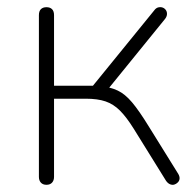

<svg xmlns="http://www.w3.org/2000/svg" viewBox="-20 -507 537 533"><path d="M109 6Q99 6 93.5 0Q88 -6 88 -16V-465Q88 -476 93.5 -481.5Q99 -487 109 -487Q119 -487 124.5 -481.5Q130 -476 130 -465V-269H238L408 -478Q413 -485 419.5 -486.5Q426 -488 431.5 -486Q437 -484 440.5 -479Q444 -474 443.5 -467Q443 -460 437 -453L277 -256L258 -268Q287 -265 307 -255.5Q327 -246 346.5 -223Q366 -200 393 -156L475 -24Q479 -17 478.5 -11Q478 -5 473.5 -0.5Q469 4 463.5 5.5Q458 7 452 4.5Q446 2 441 -5L351 -150Q331 -182 313 -200Q295 -218 273 -225.5Q251 -233 218 -233H130V-16Q130 -6 124.5 0Q119 6 109 6Z"/></svg>

Font: Nunito ExtraLight
Style: Regular
Weight: 200
Designer: Vernon Adams
Foundry: Vernon Adams
Version: Version 3.602;April 4, 2023;FontCreator 14.0.0.2856 64-bit